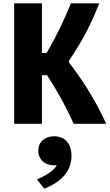

<svg xmlns="http://www.w3.org/2000/svg" viewBox="-20 -750 664 1163"><path d="M234 0V-294.5H265C319 -210 371.5 -122 426 0H623.5C547 -167 464 -285.5 397.5 -372.5V-382C479.5 -502 534 -608 581 -730H409.5C364.5 -618.5 321.5 -531.5 263 -429.5H234V-730H66V0ZM204 337.5 248.5 393C331.5 360 413 300.5 413 195C413 113.5 367.5 75.5 308 75.5C252 75.5 212 109 212 163C212 218 253.5 251.5 307 251.5C313 251.5 318.5 251 324 250.5C302.5 289.5 254 313 204 337.5Z"/></svg>

Font: Monaspace Argon ExtraBold
Style: Bold
Weight: 800
Designer: Riley Cran & the Lettermatic Team
Foundry: Lettermatic
Version: Version 1.000 (Monaspace Argon)